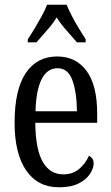

<svg xmlns="http://www.w3.org/2000/svg" viewBox="-20 -786 471 816"><path d="M231 10Q140 10 91 -62Q42 -134 42 -264Q42 -405 89.5 -475.5Q137 -546 223 -546Q303 -546 348 -484.5Q393 -423 393 -304V-264H130Q131 -152 161.5 -98.5Q192 -45 249 -45Q290 -45 317 -68.5Q344 -92 358 -124Q366 -120 372 -112.5Q378 -105 378 -91Q378 -71 362.5 -47Q347 -23 314.5 -6.5Q282 10 231 10ZM307 -313Q306 -395 287.5 -445.5Q269 -496 225 -496Q180 -496 156.5 -448.5Q133 -401 131 -313ZM98 -619Q111 -638 126.5 -664Q142 -690 157 -717Q172 -744 180 -766H263Q272 -744 286 -717Q300 -690 316 -664Q332 -638 344 -619V-606H307Q286 -631 262.5 -657Q239 -683 221 -712Q203 -683 179.5 -657Q156 -631 135 -606H98Z"/></svg>

Font: Noto Serif Ethiopic ExtraCondensed
Style: Regular
Weight: 400
Width: 2
Designer: Monotype Design Team
Foundry: Monotype Imaging Inc.
Version: Version 2.102; ttfautohint (v1.8.4.7-5d5b)